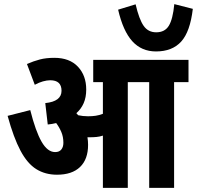

<svg xmlns="http://www.w3.org/2000/svg" viewBox="-20 -913 957 933"><path d="M408 -209Q408 -139 369 -101.5Q330 -64 257 -64Q200 -64 156.5 -91Q113 -118 79.5 -181Q46 -244 17 -350L127 -378Q153 -275 182 -224.5Q211 -174 248 -174Q268 -174 278 -186.5Q288 -199 288 -219Q288 -248 278 -271.5Q268 -295 253 -315Q233 -310 212 -308L200 -412Q279 -420 279 -472Q279 -523 224 -523Q208 -523 188.5 -517.5Q169 -512 149 -501L111 -602Q143 -616 173.5 -624Q204 -632 244 -632Q318 -632 358.5 -589Q399 -546 399 -478Q399 -440 386.5 -411.5Q374 -383 351 -363Q356 -358 360 -353Q383 -348 408 -348Q428 -348 445 -350.5Q462 -353 480 -360V-514H433V-622H896V-514H826V0H705V-514H601V0H480V-254Q465 -249 449.5 -247.5Q434 -246 419 -246Q412 -246 405 -246Q408 -228 408 -209ZM917 -870Q904 -759 860.5 -711Q817 -663 738 -663Q668 -663 623 -712.5Q578 -762 554 -866L639 -892Q656 -819 678 -787.5Q700 -756 739 -756Q781 -756 800.5 -788Q820 -820 827 -893Z"/></svg>

Font: Noto Sans ExtraCondensed
Style: Bold
Weight: 700
Width: 2
Designer: Monotype Design Team
Foundry: Monotype Imaging Inc.
Version: Version 2.013; ttfautohint (v1.8.4.7-5d5b)